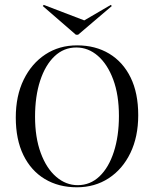

<svg xmlns="http://www.w3.org/2000/svg" viewBox="-20 -772 645 803"><path d="M301.6 11.3Q225 11.3 167.3 -23.4Q109.7 -58.1 77.8 -123.4Q46 -188.7 46 -280.6Q46 -371 79 -438.7Q112.1 -506.5 169.8 -544.4Q227.4 -582.3 302.4 -582.3Q379 -582.3 436.7 -547.6Q494.4 -512.9 526.2 -448Q558.1 -383.1 558.1 -290.3Q558.1 -200 525.4 -132.3Q492.7 -64.5 434.7 -26.6Q376.6 11.3 301.6 11.3ZM304.8 2.4Q357.3 2.4 396 -34.3Q434.7 -71 456 -136.7Q477.4 -202.4 477.4 -287.1Q477.4 -375 453.6 -439.1Q429.8 -503.2 389.5 -538.3Q349.2 -573.4 299.2 -573.4Q246.8 -573.4 208.1 -536.7Q169.4 -500 148 -434.7Q126.6 -369.4 126.6 -283.9Q126.6 -196.8 150.4 -132.3Q174.2 -67.7 214.9 -32.7Q255.6 2.4 304.8 2.4ZM443.5 -751.6 447.6 -746.8 306.5 -626.6H297.6L158.9 -746.8L162.9 -751.6L348.4 -680.6L313.7 -675.8Z"/></svg>

Font: Playfair 144pt SemiCondensed Light
Style: Regular
Weight: 300
Width: 4
Designer: Claus Eggers Sørensen
Foundry: Claus Eggers Sørensen
Version: Version 2.203